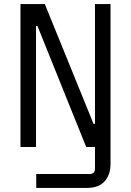

<svg xmlns="http://www.w3.org/2000/svg" viewBox="-20 -718 640 938"><path d="M80 0V-698H199L437 -113H444V-698H520V82Q520 136 491 168Q462 200 406 200H157V132H419Q431 132 437.5 125.5Q444 119 444 107V0H401L163 -591H156V0Z"/></svg>

Font: iA Writer Mono V
Style: Regular
Weight: 400
Designer: Mike Abbink, Paul van der Laan, Pieter van Rosmalen
Foundry: Bold Monday
Version: Version 2.000